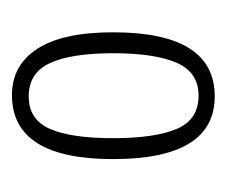

<svg xmlns="http://www.w3.org/2000/svg" viewBox="-49 -710 379 321"><g transform="rotate(-90 140.5 -549.5)"><path d="M140 -380Q35 -380 35 -550Q35 -719 142 -719Q192 -719 219.5 -676.5Q247 -634 247 -550Q247 -380 140 -380ZM141 -407Q180 -407 196 -443.5Q212 -480 212 -550Q212 -620 195.5 -655.5Q179 -691 140 -691Q101 -691 85.5 -655.5Q70 -620 70 -550Q70 -480 85.5 -443.5Q101 -407 141 -407Z"/></g></svg>

Font: Noto Serif ExtraCondensed ExtraLight
Style: Regular
Weight: 200
Width: 2
Designer: Monotype Design Team
Foundry: Monotype Imaging Inc.
Version: Version 2.015